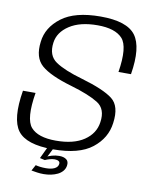

<svg xmlns="http://www.w3.org/2000/svg" viewBox="-89 -746 747 945"><g transform="rotate(10 284.0 -274.0)"><path d="M194.5 132.5Q213.5 132.5 231.5 128.8Q249.5 125 264.2 117.8Q279 110.5 288.8 99Q298.5 87.5 301 72.5Q304.5 50.5 291.2 40.8Q278 31 255.5 31Q237.5 31 219 36.2Q200.5 41.5 191.5 48L188.5 63.5Q199.5 58.5 212.5 55Q225.5 51.5 236.5 51.5Q249 51.5 256.5 56.5Q264 61.5 261.5 72.5Q259 86.5 243 94.2Q227 102 200.5 102Q184.5 102 171.2 100.2Q158 98.5 149 96L133 125.5Q146 128 161.8 130.2Q177.5 132.5 194.5 132.5ZM188.5 63.5 220 1H190.5L163.5 58ZM218.5 4.5Q349 4.5 414 -46.8Q479 -98 488.5 -174.5Q500.5 -260.5 456 -295Q411.5 -329.5 300 -362Q209 -388 165 -417.8Q121 -447.5 130 -513Q137 -566 189.8 -600.5Q242.5 -635 330 -635Q418 -635 454.5 -595Q491 -555 470.5 -426.5H533Q555.5 -564 512.5 -622Q469.5 -680 337.5 -680Q209 -680 142.5 -629.5Q76 -579 68 -506.5Q57.5 -426.5 101.5 -388.2Q145.5 -350 254 -318.5Q344.5 -292 390.2 -263.5Q436 -235 425.5 -167Q417.5 -110 365.8 -75Q314 -40 225 -40Q135.5 -40 100 -80.8Q64.5 -121.5 86.5 -254H23.5Q-0.5 -109.5 42.2 -52.5Q85 4.5 218.5 4.5Z"/></g></svg>

Font: Anybody UltraCondensed Thin Light
Style: Italic
Weight: 300
Italic angle: -10°
Version: Version 1.111